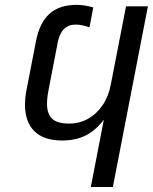

<svg xmlns="http://www.w3.org/2000/svg" viewBox="-20 -750 613 770"><path d="M573.2 -724.6 432.6 0H344.2L388.7 -230L396.5 -270Q362.8 -225.6 322.5 -206.1Q282.2 -186.5 229 -186.5Q155.3 -186.5 117.7 -224.1Q80.1 -261.7 80.1 -330.6Q80.1 -341.8 81.5 -356.7Q83 -371.6 86.4 -389.6L124.5 -585.9Q138.7 -658.7 178.2 -694.6Q217.8 -730.5 287.6 -730.5Q318.4 -730.5 354 -720.2L338.9 -640.1Q309.6 -651.4 282.7 -651.4Q254.4 -651.4 236.3 -633.3Q218.3 -615.2 211.4 -579.1L174.8 -389.6Q168.5 -357.4 168.5 -334Q168.5 -294.4 188.5 -274.4Q208.5 -254.4 257.3 -254.4Q298.8 -254.4 333.5 -273.9Q368.2 -293.5 392.1 -329.1Q416 -364.7 424.8 -413.1L485.4 -724.6Z"/></svg>

Font: Arimo
Style: Italic
Weight: 400
Italic angle: -12°
Designer: Steve Matteson
Foundry: Monotype Imaging Inc.
Version: Version 1.33